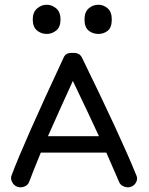

<svg xmlns="http://www.w3.org/2000/svg" viewBox="-20 -778 626 809"><path d="M53 9Q39 4 31.5 -10Q24 -24 28 -37Q77 -169 248 -535Q257 -557 286 -555Q314 -557 325 -536Q489 -201 555 -38Q561 -24 553.5 -10Q546 4 532 9Q518 14 502.5 8Q487 2 482 -11Q465 -51 428 -135H152Q119 -55 103 -12Q98 2 83 8Q68 14 53 9ZM397 -204Q364 -276 287 -437Q233 -319 182 -204ZM177 -635Q153 -635 135.5 -650Q118 -665 118 -696Q118 -726 136 -742Q154 -758 177 -758Q199 -758 217 -742.5Q235 -727 235 -696Q235 -664 217 -649.5Q199 -635 177 -635ZM395 -635Q370 -635 353 -649.5Q336 -664 336 -696Q336 -727 353.5 -742.5Q371 -758 395 -758Q416 -758 433.5 -743Q451 -728 451 -696Q451 -662 434 -648.5Q417 -635 395 -635Z"/></svg>

Font: Hoogli Semibold
Style: Regular
Weight: 600
Designer: Anand Singh Naorem
Foundry: Brand New Type
Version: Version 1.00 b007